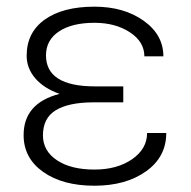

<svg xmlns="http://www.w3.org/2000/svg" viewBox="-20 -558 583 587"><path d="M52.2 -145Q52.2 -242.7 162.1 -271Q113.8 -288.1 87.6 -318.8Q61.5 -349.6 61.5 -387.7Q61.5 -458.5 116.7 -498Q171.9 -537.6 268.6 -537.6Q358.9 -537.6 419.2 -494.6Q479.5 -451.7 479.5 -385.7H421.4Q421.4 -430.2 377.2 -459.2Q333 -488.3 268.6 -488.3Q200.2 -488.3 160.4 -461.9Q120.6 -435.5 120.6 -388.7Q120.6 -293.9 270.5 -293.9H356.9V-245.1H263.2Q189 -244.6 150.1 -220.7Q111.3 -196.8 111.3 -144Q111.3 -96.7 154.1 -68.1Q196.8 -39.6 268.6 -39.6Q338.4 -39.6 384 -71.3Q429.7 -103 429.7 -151.4H488.3Q488.3 -78.1 426.5 -34.2Q364.7 9.8 268.6 9.8Q171.4 9.8 111.8 -32.5Q52.2 -74.7 52.2 -145Z"/></svg>

Font: Roboto-Light
Style: Regular
Weight: 300
Designer: Google
Version: Version 2.137; 2017